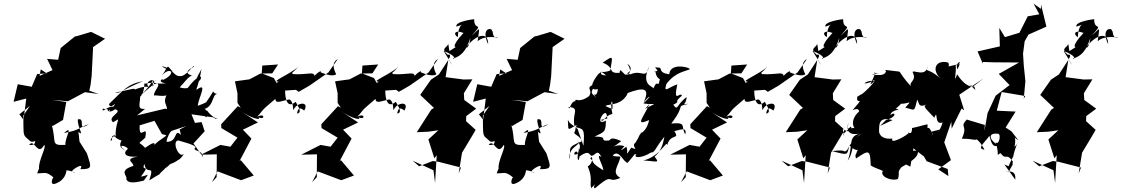

<svg xmlns="http://www.w3.org/2000/svg" viewBox="-20 -918 6191 1060"><path d="M238 -513 185 -509 155 -439 78 -453 55 -356 125 -374 110 -257 87 -287 145 -333 109 -280C110 -192 106 -174 125 -158C158 -133 140 -124 210 -154C137 -193 210 -109 141 -118C170 -158 187 -50 224 -118C239 -108 189 -27 196 14C231 -17 209 -29 185 39C233 39 232 27 275 61C267 69 253 112 293 93C337 75 346 37 347 22C389 26 412 49 378 29C373 20 450 -27 423 16C496 17 482 1 460 -71L419 -136L413 -190C449 -159 404 -223 410 -259C457 -270 401 -186 471 -233C409 -211 421 -199 333 -184C389 -232 337 -157 341 -118C256 -114 293 -132 266 -227L270 -222L328 -256L346 -355L266 -367L355 -359L449 -409L525 -399L473 -417L480 -450L486 -499L494 -658L560 -704L483 -742L406 -719L394 -717L315 -653L301 -588L240 -593L270 -531L191 -496L182 -404L205 -535Z M781 -317C725 -311 764 -360 751 -408C719 -361 777 -371 777 -457C807 -453 892 -494 806 -460C899 -467 827 -424 830 -390C838 -398 919 -368 914 -420C864 -338 913 -350 900 -295C890 -281 951 -259 942 -299L946 -309L891 -318L737 -281ZM979 -173C938 -213 965 -133 899 -135C909 -197 959 -218 905 -191C911 -164 863 -153 833 -118C839 -148 779 -98 781 -102C745 -142 736 -114 782 -158C798 -245 746 -130 751 -226L833 -251L874 -178L899 -171L929 -196L1057 -238L1037 -287L1158 -270L1170 -262C1206 -261 1161 -253 1123 -308C1092 -235 1154 -286 1110 -317C1161 -332 1151 -400 1180 -399C1135 -407 1182 -442 1117 -352C1158 -378 1130 -354 1072 -334C1074 -376 1132 -471 1065 -422C1065 -437 1075 -441 1093 -539C1095 -533 1037 -458 1084 -474C1105 -512 1066 -499 1016 -432C953 -421 944 -486 912 -378C1002 -453 1019 -510 1051 -499C1032 -500 982 -517 1050 -549C1052 -569 1023 -512 985 -499C936 -489 943 -539 872 -553C912 -525 901 -546 935 -522C895 -560 918 -564 874 -501C916 -553 963 -515 877 -475C889 -493 837 -465 897 -458C819 -450 859 -481 757 -392C850 -482 823 -510 823 -439C859 -508 756 -464 809 -431C791 -460 664 -401 730 -417C722 -437 721 -427 615 -406C643 -401 645 -417 769 -470C685 -454 665 -424 582 -344C586 -306 636 -371 606 -329C571 -333 539 -288 548 -319C557 -313 596 -320 583 -301C575 -354 556 -273 616 -315C664 -300 568 -274 604 -243C656 -273 621 -262 618 -177C638 -169 567 -141 642 -186C558 -148 604 -118 598 -164C638 -189 583 -164 651 -142C631 -108 655 -97 673 -85C618 -126 678 -114 686 -96C652 -69 678 -47 741 -54C661 -39 719 -23 716 -2C629 25 688 54 677 70C688 104 753 83 774 79C811 28 795 53 758 57C817 -22 757 38 777 -14C789 58 837 -21 804 78C916 7 813 84 893 11C850 34 898 13 918 -11C999 -42 949 -48 955 -62C933 -37 958 -4 1001 -77C976 -25 924 -135 963 -143C1046 -120 1071 -109 1054 -98C1055 -80 1095 -92 1101 -51L1048 -126L1110 -193L1093 -244L1037 -237L972 -203Z M1483 -513 1418 -512 1357 -480 1277 -469 1291 -403V-350L1309 -323L1293 -332L1201 -232L1202 -211L1291 -158L1252 -108L1197 -118L1090 -64L1177 -66L1176 60L1150 88L1181 28L1311 77L1381 51L1309 -34L1302 -28L1368 -153L1321 -202L1404 -242L1301 -310C1373 -260 1426 -252 1407 -271C1442 -251 1446 -298 1399 -273C1444 -320 1404 -291 1500 -372C1502 -341 1538 -363 1577 -369C1603 -359 1596 -301 1601 -312C1617 -352 1690 -363 1660 -308C1656 -307 1628 -343 1620 -291C1638 -295 1644 -304 1612 -356C1569 -318 1554 -365 1554 -418L1614 -422L1629 -411L1688 -445L1793 -518L1845 -592C1840 -588 1802 -574 1836 -508C1814 -492 1768 -512 1750 -519C1762 -541 1694 -490 1715 -482C1727 -534 1680 -502 1596 -509C1590 -532 1560 -477 1628 -551C1585 -509 1467 -464 1519 -468C1487 -447 1433 -412 1540 -398L1492 -487L1425 -513L1428 -556L1515 -562Z M2036 -513 1971 -512 1910 -480 1830 -469 1844 -403V-350L1862 -323L1846 -332L1754 -232L1755 -211L1844 -158L1805 -108L1750 -118L1643 -64L1730 -66L1729 60L1703 88L1734 28L1864 77L1934 51L1862 -34L1855 -28L1921 -153L1874 -202L1957 -242L1854 -310C1926 -260 1979 -252 1960 -271C1995 -251 1999 -298 1952 -273C1997 -320 1957 -291 2053 -372C2055 -341 2091 -363 2130 -369C2156 -359 2149 -301 2154 -312C2170 -352 2243 -363 2213 -308C2209 -307 2181 -343 2173 -291C2191 -295 2197 -304 2165 -356C2122 -318 2107 -365 2107 -418L2167 -422L2182 -411L2241 -445L2346 -518L2398 -592C2393 -588 2355 -574 2389 -508C2367 -492 2321 -512 2303 -519C2315 -541 2247 -490 2268 -482C2280 -534 2233 -502 2149 -509C2143 -532 2113 -477 2181 -551C2138 -509 2020 -464 2072 -468C2040 -447 1986 -412 2093 -398L2045 -487L1978 -513L1981 -556L2068 -562Z M2455 -675C2445 -652 2410 -650 2454 -614C2448 -616 2479 -625 2457 -591C2477 -549 2489 -543 2429 -637C2516 -603 2481 -585 2481 -595C2548 -613 2564 -675 2577 -709C2569 -640 2546 -655 2553 -655C2599 -721 2676 -752 2675 -674C2631 -767 2700 -768 2696 -746C2705 -752 2692 -711 2726 -708C2741 -710 2654 -727 2617 -690C2629 -782 2633 -763 2584 -721C2656 -801 2596 -743 2598 -812C2598 -813 2489 -799 2500 -771C2566 -790 2508 -801 2508 -713C2480 -728 2490 -756 2539 -736C2468 -661 2485 -641 2521 -674L2461 -636ZM2294 0 2369 -29 2400 -25 2525 7 2512 40 2531 -75 2582 -160 2606 -201 2553 -249 2554 -277 2609 -318 2543 -366 2541 -403 2588 -480 2540 -479 2440 -492 2455 -587 2403 -507 2359 -478 2300 -394 2376 -322 2361 -313 2281 -188 2345 -191 2400 -199 2345 -148 2378 -44 2391 -61 2382 92 2373 22 2258 -31Z M2775 -513 2722 -509 2692 -439 2615 -453 2592 -356 2662 -374 2647 -257 2624 -287 2682 -333 2646 -280C2647 -192 2643 -174 2662 -158C2695 -133 2677 -124 2747 -154C2674 -193 2747 -109 2678 -118C2707 -158 2724 -50 2761 -118C2776 -108 2726 -27 2733 14C2768 -17 2746 -29 2722 39C2770 39 2769 27 2812 61C2804 69 2790 112 2830 93C2874 75 2883 37 2884 22C2926 26 2949 49 2915 29C2910 20 2987 -27 2960 16C3033 17 3019 1 2997 -71L2956 -136L2950 -190C2986 -159 2941 -223 2947 -259C2994 -270 2938 -186 3008 -233C2946 -211 2958 -199 2870 -184C2926 -232 2874 -157 2878 -118C2793 -114 2830 -132 2803 -227L2807 -222L2865 -256L2883 -355L2803 -367L2892 -359L2986 -409L3062 -399L3010 -417L3017 -450L3023 -499L3031 -658L3097 -704L3020 -742L2943 -719L2931 -717L2852 -653L2838 -588L2777 -593L2807 -531L2728 -496L2719 -404L2742 -535Z M3297 -256C3315 -239 3314 -278 3361 -289C3344 -365 3366 -383 3361 -316C3300 -339 3327 -334 3357 -342C3440 -353 3451 -421 3444 -404C3532 -437 3572 -436 3533 -351C3554 -383 3595 -408 3532 -347C3601 -335 3623 -363 3522 -307C3531 -315 3532 -303 3566 -345C3529 -262 3483 -221 3564 -255C3545 -175 3499 -179 3522 -187C3498 -157 3518 -176 3488 -130C3460 -110 3517 -83 3465 -103C3426 -44 3452 -76 3438 -108C3395 -77 3408 -88 3427 -111C3374 -131 3330 -76 3410 -139C3336 -172 3355 -138 3337 -142C3282 -138 3347 -164 3263 -164C3313 -190 3325 -184 3325 -252C3255 -215 3324 -332 3330 -281L3333 -264ZM3115 -256C3119 -196 3114 -214 3125 -206C3185 -241 3157 -229 3155 -195C3139 -174 3171 -180 3195 -139C3102 -102 3134 -100 3126 -37C3110 -111 3204 -120 3166 -139C3208 -101 3148 -67 3182 -101C3156 -56 3176 9 3182 -76C3116 -34 3174 -127 3172 -49C3238 -99 3233 -58 3246 -58C3270 -60 3275 -99 3301 -51C3263 -78 3311 -4 3311 22C3236 -22 3264 -23 3239 -43C3250 -68 3261 -22 3225 1C3254 68 3234 92 3244 121C3309 55 3242 110 3264 122C3376 27 3324 100 3405 64C3354 35 3393 2 3405 -50C3404 -59 3388 -49 3362 -59C3397 -99 3422 -21 3445 -19C3504 -87 3475 -64 3494 -65C3473 -47 3519 -41 3574 -76C3596 -74 3596 -101 3648 -163C3639 -113 3626 -81 3594 -53C3625 -14 3606 -28 3532 -32C3628 -55 3663 -152 3663 -115C3681 -187 3739 -141 3700 -199C3695 -180 3780 -235 3763 -176C3737 -221 3774 -244 3686 -236C3774 -350 3702 -324 3781 -345C3724 -343 3765 -321 3771 -382C3714 -342 3724 -301 3697 -340C3745 -363 3691 -346 3745 -390C3734 -415 3696 -340 3719 -452C3671 -437 3642 -399 3659 -454C3709 -523 3770 -524 3790 -537C3769 -553 3678 -567 3675 -508C3605 -517 3645 -548 3610 -545C3575 -554 3629 -523 3610 -517C3652 -572 3595 -507 3594 -526C3602 -537 3594 -494 3623 -481C3611 -420 3613 -491 3587 -429C3589 -443 3515 -443 3564 -552C3543 -473 3525 -539 3457 -506C3432 -506 3481 -512 3443 -566C3471 -548 3466 -525 3441 -513C3478 -504 3472 -509 3431 -506C3408 -526 3403 -543 3401 -516C3331 -511 3378 -546 3307 -572C3371 -616 3362 -608 3349 -529C3285 -504 3275 -548 3326 -502C3269 -502 3324 -538 3284 -510C3223 -433 3254 -418 3281 -426C3273 -357 3238 -434 3275 -372C3257 -405 3222 -392 3276 -459C3197 -431 3259 -428 3232 -387C3168 -342 3157 -383 3156 -359C3130 -361 3123 -297 3119 -328C3187 -321 3134 -293 3153 -217C3200 -206 3210 -211 3201 -113L3169 -206L3126 -239Z M4073 -513 4008 -512 3947 -480 3867 -469 3881 -403V-350L3899 -323L3883 -332L3791 -232L3792 -211L3881 -158L3842 -108L3787 -118L3680 -64L3767 -66L3766 60L3740 88L3771 28L3901 77L3971 51L3899 -34L3892 -28L3958 -153L3911 -202L3994 -242L3891 -310C3963 -260 4016 -252 3997 -271C4032 -251 4036 -298 3989 -273C4034 -320 3994 -291 4090 -372C4092 -341 4128 -363 4167 -369C4193 -359 4186 -301 4191 -312C4207 -352 4280 -363 4250 -308C4246 -307 4218 -343 4210 -291C4228 -295 4234 -304 4202 -356C4159 -318 4144 -365 4144 -418L4204 -422L4219 -411L4278 -445L4383 -518L4435 -592C4430 -588 4392 -574 4426 -508C4404 -492 4358 -512 4340 -519C4352 -541 4284 -490 4305 -482C4317 -534 4270 -502 4186 -509C4180 -532 4150 -477 4218 -551C4175 -509 4057 -464 4109 -468C4077 -447 4023 -412 4130 -398L4082 -487L4015 -513L4018 -556L4105 -562Z M4492 -675C4482 -652 4447 -650 4491 -614C4485 -616 4516 -625 4494 -591C4514 -549 4526 -543 4466 -637C4553 -603 4518 -585 4518 -595C4585 -613 4601 -675 4614 -709C4606 -640 4583 -655 4590 -655C4636 -721 4713 -752 4712 -674C4668 -767 4737 -768 4733 -746C4742 -752 4729 -711 4763 -708C4778 -710 4691 -727 4654 -690C4666 -782 4670 -763 4621 -721C4693 -801 4633 -743 4635 -812C4635 -813 4526 -799 4537 -771C4603 -790 4545 -801 4545 -713C4517 -728 4527 -756 4576 -736C4505 -661 4522 -641 4558 -674L4498 -636ZM4331 0 4406 -29 4437 -25 4562 7 4549 40 4568 -75 4619 -160 4643 -201 4590 -249 4591 -277 4646 -318 4580 -366 4578 -403 4625 -480 4577 -479 4477 -492 4492 -587 4440 -507 4396 -478 4337 -394 4413 -322 4398 -313 4318 -188 4382 -191 4437 -199 4382 -148 4415 -44 4428 -61 4419 92 4410 22 4295 -31Z M4872 -256C4938 -274 4921 -306 4896 -282C4898 -316 4971 -311 4925 -318C5003 -380 4920 -350 4926 -349C4991 -332 5028 -380 4978 -324C5035 -310 5025 -297 5044 -368C5058 -341 5050 -324 5097 -341C5071 -331 5090 -321 5138 -268C5162 -323 5133 -223 5184 -242C5167 -179 5138 -185 5177 -205C5097 -183 5128 -200 5131 -169C5103 -249 5098 -184 5101 -229C5105 -237 5057 -219 5015 -211C5016 -159 4983 -197 4999 -187C4993 -172 4890 -116 4907 -153C4826 -145 4834 -203 4833 -190C4836 -216 4821 -280 4908 -255L4839 -223ZM5329 -454C5365 -426 5371 -406 5359 -440C5362 -444 5321 -420 5264 -508C5242 -442 5262 -529 5256 -556C5309 -577 5254 -591 5264 -535C5285 -563 5267 -564 5292 -567C5177 -546 5234 -545 5214 -573C5146 -590 5120 -533 5174 -483C5098 -552 5088 -511 5102 -554C5093 -486 5015 -539 5019 -518C5043 -471 4996 -468 5009 -441C4926 -535 4964 -520 4926 -525C4877 -530 4856 -536 4872 -526C4863 -492 4818 -508 4791 -504C4880 -524 4782 -504 4812 -519C4803 -475 4762 -427 4806 -469C4777 -482 4720 -443 4782 -463C4852 -507 4762 -411 4722 -386C4797 -401 4767 -422 4713 -384C4703 -332 4763 -397 4687 -310C4751 -334 4695 -269 4759 -314C4738 -328 4665 -263 4697 -211C4663 -215 4625 -171 4640 -171C4620 -244 4646 -173 4680 -200C4684 -252 4651 -165 4664 -242C4644 -170 4698 -176 4724 -180C4659 -161 4692 -117 4660 -31C4700 -85 4676 -158 4738 -179C4666 -142 4666 -82 4645 -83C4615 -59 4693 -98 4573 -84C4668 -59 4654 -61 4670 -115C4724 -61 4723 -121 4705 -64C4744 -67 4690 -89 4706 -43C4775 -89 4785 -97 4787 -5C4814 14 4869 25 4851 30C4844 66 4917 83 4938 69C4949 28 4931 36 4957 5C5058 -51 5044 -68 5050 -86C4988 -91 4990 -68 4937 -32L5006 2L5023 -99L5081 -54L5096 -28L5212 15L5216 54L5160 17L5230 -34L5193 -132L5232 -246L5234 -208L5289 -319L5303 -309L5276 -395L5410 -485L5352 -440Z M5549 0C5548 -7 5601 -108 5571 -47C5600 -160 5612 -136 5581 -107C5596 -178 5560 -168 5602 -144L5564 -193L5532 -214L5587 -302L5483 -307L5510 -410L5640 -388L5632 -373L5641 -470L5632 -558L5628 -622L5637 -690L5658 -727L5757 -771L5727 -894V-869L5686 -898L5718 -839L5654 -828L5608 -737L5528 -713L5497 -764L5500 -662L5377 -634L5406 -566V-576L5465 -574L5606 -573L5494 -510L5552 -450H5556L5477 -390L5432 -293L5415 -195L5417 -228L5317 -258C5274 -210 5327 -232 5290 -152C5364 -153 5350 -138 5386 -153C5356 -145 5380 -161 5415 -92C5367 -96 5423 -137 5442 -168C5457 -118 5461 -102 5503 -117C5467 -116 5412 -186 5486 -180C5513 -184 5493 -108 5477 -134C5501 -53 5475 -55 5503 -73C5538 -28 5533 -80 5572 -26C5562 15 5592 -48 5543 40C5565 1 5565 42 5527 24C5545 34 5591 15 5585 74L5525 -10Z M5878 -675C5868 -652 5833 -650 5877 -614C5871 -616 5902 -625 5880 -591C5900 -549 5912 -543 5852 -637C5939 -603 5904 -585 5904 -595C5971 -613 5987 -675 6000 -709C5992 -640 5969 -655 5976 -655C6022 -721 6099 -752 6098 -674C6054 -767 6123 -768 6119 -746C6128 -752 6115 -711 6149 -708C6164 -710 6077 -727 6040 -690C6052 -782 6056 -763 6007 -721C6079 -801 6019 -743 6021 -812C6021 -813 5912 -799 5923 -771C5989 -790 5931 -801 5931 -713C5903 -728 5913 -756 5962 -736C5891 -661 5908 -641 5944 -674L5884 -636ZM5717 0 5792 -29 5823 -25 5948 7 5935 40 5954 -75 6005 -160 6029 -201 5976 -249 5977 -277 6032 -318 5966 -366 5964 -403 6011 -480 5963 -479 5863 -492 5878 -587 5826 -507 5782 -478 5723 -394 5799 -322 5784 -313 5704 -188 5768 -191 5823 -199 5768 -148 5801 -44 5814 -61 5805 92 5796 22 5681 -31Z"/></svg>

Font: Hussar Lance
Style: Italic
Weight: 700
Foundry: Cannot Into Space Fonts, PlusOne Fonts
Version: Version 2.27